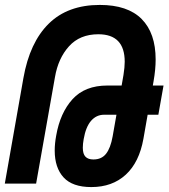

<svg xmlns="http://www.w3.org/2000/svg" viewBox="-62 -745 684 779"><path d="M160 -134Q160 -163 166 -195Q182 -287 232.2 -342.5Q282.5 -398 374 -398H431.5L439 -441Q444 -472.5 444 -494.5Q444 -606 337 -606Q262 -606 218 -557.2Q174 -508.5 161 -432L84.5 0H-42.5L33 -428.5Q58.5 -573 135.8 -649Q213 -725 343 -725Q456 -725 512.8 -667.8Q569.5 -610.5 569.5 -503.5Q569.5 -463.5 561 -415L558 -398H601.5L580.5 -279.5H537L520 -182.5Q503 -86.5 448.2 -36.2Q393.5 14 308.5 14Q232 14 196 -25.2Q160 -64.5 160 -134ZM274 -145.5Q274 -120.5 284.8 -109.2Q295.5 -98 317 -98Q350 -98 368.2 -121Q386.5 -144 395 -191.5L410.5 -279.5H360.5Q329 -279.5 307.5 -254.8Q286 -230 277.5 -180.5Q274 -161.5 274 -145.5Z"/></svg>

Font: JuliaMono
Style: Bold Italic
Weight: 700
Italic angle: -9°
Monospace: yes
Designer: cormullion
Foundry: corm
Version: Version 0.057; ttfautohint (v1.8.4)